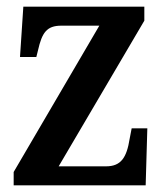

<svg xmlns="http://www.w3.org/2000/svg" viewBox="-20 -556 493 576"><path d="M21 0H417L422 -171H375L369 -140C360 -83 343 -57 298 -57H156L413 -494V-536H50L40 -385H89L94 -405C106 -458 120 -479 164 -479H278L21 -40Z"/></svg>

Font: Noto Serif Sinhala Condensed SemiBold
Style: Regular
Weight: 600
Width: 3
Designer: Jelle Bosma - Monotype Design Team
Foundry: Monotype Imaging Inc.
Version: Version 2.007